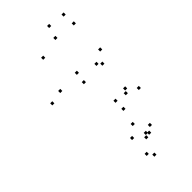

<svg xmlns="http://www.w3.org/2000/svg" viewBox="-341 -832 1302 1302"><g transform="rotate(-45 310.0 -181.0)"><path d="M555.3 -717V-737H535.3V-717ZM431.2 -731.5V-751.5H411.2V-731.5ZM75.3 -345.5V-365.5H55.3V-345.5ZM390 22V2H370V22ZM563.7 -4.3V-24.3H543.7V-4.3ZM563.2 -374.2V-394.2H543.2V-374.2ZM339.5 -374.2V-394.2H319.5V-374.2ZM328.2 -295.7V-315.7H308.2V-295.7ZM505.5 -295.7V-315.7H485.5V-295.7ZM476.3 -323V-343H456.3V-323ZM476.3 -41.7V-61.7H456.3V-41.7ZM496.2 -67.7V-87.7H476.2V-67.7ZM390.8 -54.7V-74.7H370.8V-54.7ZM172.7 -366.7V-386.7H152.7V-366.7ZM250.3 -607.8V-627.8H230.3V-607.8ZM403.8 -644.2V-664.2H383.8V-644.2ZM561.7 -625.7V-645.7H541.7V-625.7ZM399 259.7V239.7H379V259.7ZM382 244.7V224.7H362V244.7ZM285.7 349.5V329.5H265.7V349.5ZM318.8 390V370H298.8V390ZM439.7 226V206H419.7V226ZM362 139.2V119.2H342V139.2ZM291.7 203.3V183.3H271.7V203.3ZM363 267.8V247.8H343V267.8Z"/></g></svg>

Font: Monaspace Argon Dots Var
Style: Regular
Weight: 400
Designer: Riley Cran and the Lettermatic Team
Version: Version 1.100 (Monaspace Argon Dots)